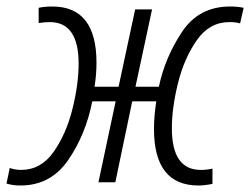

<svg xmlns="http://www.w3.org/2000/svg" viewBox="-55 -561 770 591"><path d="M229 -249H301L248 0H300L352 -249H426Q419 -203 419 -164Q419 10 556 10Q575 10 599 5V-42Q582 -38 563 -38Q474 -38 474 -166Q474 -229 493 -305.5Q512 -382 551 -437.5Q590 -493 651 -493Q671 -493 684 -489L695 -537Q676 -541 653 -541Q557 -541 505 -462.5Q453 -384 434 -294H362L413 -532H361L310 -294H236Q242 -331 242 -368Q242 -541 106 -541Q83 -541 64 -537V-490Q82 -493 98 -493Q187 -493 187 -365Q187 -302 168 -225.5Q149 -149 110 -93.5Q71 -38 10 -38Q-9 -38 -25 -44L-35 4Q-16 10 8 10Q101 10 155 -68.5Q209 -147 229 -249Z"/></svg>

Font: Noto Sans UI SemiCondensed Light
Style: Italic
Weight: 300
Width: 4
Designer: Monotype Design Team
Foundry: Monotype Imaging Inc.
Version: 1.001